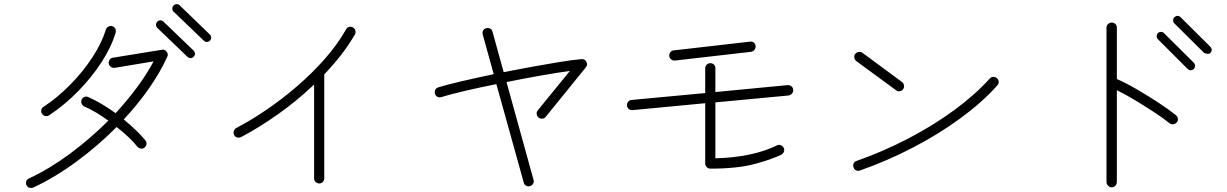

<svg xmlns="http://www.w3.org/2000/svg" viewBox="-20 -897 6040 945"><path d="M144 26Q134 30 124.5 27Q115 24 110 14Q106 5 109.5 -5Q113 -15 123 -19Q224 -66 324.5 -140.5Q425 -215 513 -303Q454 -347 395 -373Q385 -378 381.5 -387.5Q378 -397 382 -407Q386 -416 395.5 -420Q405 -424 415 -419Q449 -404 483 -383.5Q517 -363 549 -340Q606 -402 654 -466.5Q702 -531 736 -595L544 -563Q534 -562 525.5 -568Q517 -574 515 -584Q514 -595 520 -603.5Q526 -612 536 -613L776 -652Q791 -655 800 -643Q810 -630 803 -617Q768 -540 713 -461.5Q658 -383 589 -309Q622 -282 649 -256Q676 -230 695 -207Q702 -199 701 -188.5Q700 -178 692 -171Q684 -164 673.5 -165.5Q663 -167 656 -175Q639 -197 612.5 -222Q586 -247 554 -272Q463 -180 357 -102Q251 -24 144 26ZM221 -329Q213 -324 202.5 -326Q192 -328 187 -337Q181 -345 183 -355.5Q185 -366 194 -371Q265 -418 327.5 -482Q390 -546 435.5 -616Q481 -686 501 -751Q504 -761 513.5 -766Q523 -771 533 -768Q543 -765 547.5 -756Q552 -747 549 -736Q528 -665 479.5 -590.5Q431 -516 364.5 -448Q298 -380 221 -329ZM903 -617 754 -760Q748 -766 748 -775Q748 -784 754 -790Q760 -797 769 -797Q778 -797 784 -791L933 -648Q939 -642 939.5 -633Q940 -624 933 -618Q927 -611 918.5 -611Q910 -611 903 -617ZM983 -697 834 -840Q828 -846 828 -854.5Q828 -863 834 -870Q840 -876 849 -876.5Q858 -877 864 -871L1013 -727Q1019 -721 1019.5 -712.5Q1020 -704 1013 -697Q1007 -691 998.5 -690.5Q990 -690 983 -697Z M1551 6Q1541 6 1533.5 -1.5Q1526 -9 1526 -19V-481Q1441 -400 1346.5 -333.5Q1252 -267 1166 -222Q1157 -218 1147 -220.5Q1137 -223 1132 -233Q1128 -242 1131 -252Q1134 -262 1143 -267Q1214 -304 1290.5 -356Q1367 -408 1441.5 -472Q1516 -536 1578.5 -607Q1641 -678 1683 -752Q1688 -762 1698 -764.5Q1708 -767 1717 -762Q1726 -757 1729 -747Q1732 -737 1727 -728Q1698 -677 1659.5 -627.5Q1621 -578 1576 -531V-19Q1576 -9 1569 -1.5Q1562 6 1551 6Z M2589 19Q2579 22 2569.5 17Q2560 12 2558 2L2423 -483Q2338 -466 2265.5 -449Q2193 -432 2152 -419Q2142 -416 2133 -420.5Q2124 -425 2121 -435Q2118 -446 2122.5 -455Q2127 -464 2137 -467Q2178 -480 2251.5 -497Q2325 -514 2410 -532L2356 -727Q2353 -738 2358 -747Q2363 -756 2373 -758Q2384 -761 2393 -756Q2402 -751 2404 -741L2459 -542Q2531 -556 2602 -569Q2673 -582 2735 -592Q2797 -602 2841 -606Q2858 -608 2866 -593Q2874 -578 2863 -565L2666 -322Q2660 -314 2649.5 -313Q2639 -312 2631 -318Q2623 -325 2621.5 -335.5Q2620 -346 2627 -354L2785 -548Q2720 -539 2638 -524.5Q2556 -510 2473 -493L2606 -12Q2609 -2 2604 7Q2599 16 2589 19Z M3476 -67Q3466 -67 3458.5 -74.5Q3451 -82 3451 -92V-389L3093 -355Q3083 -354 3075 -360.5Q3067 -367 3066 -377Q3065 -388 3071.5 -396Q3078 -404 3088 -405L3451 -439V-561Q3451 -572 3458.5 -579Q3466 -586 3476 -586Q3487 -586 3494 -579Q3501 -572 3501 -561V-444L3856 -478Q3867 -479 3875 -472.5Q3883 -466 3884 -455Q3885 -445 3878.5 -437Q3872 -429 3861 -427L3501 -393V-118Q3592 -120 3669.5 -136.5Q3747 -153 3803 -181Q3812 -186 3822 -182.5Q3832 -179 3837 -170Q3842 -161 3838.5 -151Q3835 -141 3826 -136Q3780 -113 3695 -90Q3610 -67 3476 -67ZM3302 -599Q3292 -598 3283.5 -604.5Q3275 -611 3274 -621Q3273 -632 3279.5 -640Q3286 -648 3296 -649L3671 -692Q3682 -694 3690 -687.5Q3698 -681 3699 -670Q3700 -660 3693.5 -652Q3687 -644 3677 -642Z M4213 -58Q4203 -54 4193.5 -58.5Q4184 -63 4181 -73Q4177 -83 4181.5 -92.5Q4186 -102 4196 -105Q4327 -151 4450 -215Q4573 -279 4676.5 -355Q4780 -431 4851 -510Q4858 -518 4868.5 -518.5Q4879 -519 4887 -512Q4895 -505 4895.5 -495Q4896 -485 4889 -477Q4815 -394 4708 -315.5Q4601 -237 4474 -171Q4347 -105 4213 -58ZM4390 -453 4195 -596Q4187 -602 4185 -612.5Q4183 -623 4189 -631Q4196 -640 4206.5 -641.5Q4217 -643 4225 -637L4420 -493Q4428 -487 4429.5 -476.5Q4431 -466 4425 -458Q4419 -450 4408.5 -448Q4398 -446 4390 -453Z M5452 25Q5442 25 5434 17Q5426 9 5426 -1V-761Q5426 -772 5434 -779Q5442 -786 5452 -786Q5462 -786 5469.5 -779Q5477 -772 5477 -761V-508Q5523 -488 5577 -456.5Q5631 -425 5682 -391.5Q5733 -358 5768 -330Q5776 -323 5777.5 -313Q5779 -303 5772 -295Q5766 -287 5755.5 -285.5Q5745 -284 5737 -290Q5706 -315 5661 -344.5Q5616 -374 5568 -403Q5520 -432 5477 -453V-1Q5477 9 5469.5 17Q5462 25 5452 25ZM5907 -636 5760 -782Q5754 -788 5754 -797Q5754 -806 5760 -812Q5776 -826 5791 -812L5937 -667Q5951 -652 5937 -636Q5931 -630 5919 -633Q5907 -636 5907 -636ZM5825 -558 5679 -704Q5673 -710 5673 -718.5Q5673 -727 5679 -734Q5685 -740 5694 -740Q5703 -740 5709 -734L5856 -588Q5862 -582 5862 -573.5Q5862 -565 5856 -558Q5841 -544 5825 -558Z"/></svg>

Font: Kurewa Gothic CJK TC Regular
Style: Regular
Weight: 400
Designer: Max Yao
Foundry: Max-Everyday
Version: Version 1.071; ttfautohint (v1.8.3)